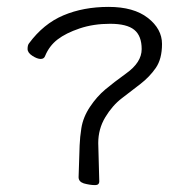

<svg xmlns="http://www.w3.org/2000/svg" viewBox="-20 -518 551 557"><path d="M268 8Q268 19 256 19Q241 19 223 14Q208 9 208 -4L211 -96Q212 -121 216 -146Q221 -178 241 -208Q261 -238 285.5 -258.5Q310 -279 346 -305Q391 -337 391 -375.5Q391 -414 369.5 -431.5Q348 -449 299.5 -449Q251 -449 211 -435.5Q171 -422 147 -403.5Q123 -385 111 -356Q108 -347 98 -347Q88 -347 74 -356Q60 -365 60 -376Q60 -387 64 -392Q106 -449 164 -473.5Q222 -498 295 -498Q368 -498 409 -466Q450 -434 450 -390.5Q450 -347 432 -321Q414 -295 387.5 -274.5Q361 -254 333.5 -233Q306 -212 285.5 -178Q265 -144 265 -103Q265 -101 268 8Z"/></svg>

Font: Moon Stars Kai T Light
Style: Regular
Weight: 300
Designer: GuiWonder
Version: Version 1.101